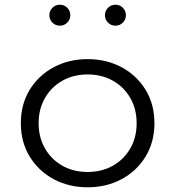

<svg xmlns="http://www.w3.org/2000/svg" viewBox="-20 -779 744 815"><path d="M352 16Q432 16 496.2 -18.5Q560.5 -53 598 -114.5Q635.5 -176 635.5 -256Q635.5 -336.5 598 -397.8Q560.5 -459 496.2 -493.5Q432 -528 352 -528Q272 -528 207.8 -493.5Q143.5 -459 106 -397.8Q68.5 -336.5 68.5 -256Q68.5 -176 106 -114.5Q143.5 -53 207.8 -18.5Q272 16 352 16ZM352 -49Q292 -49 245 -75.5Q198 -102 171 -148.8Q144 -195.5 144 -256Q144 -316.5 171 -363.2Q198 -410 245 -436.5Q292 -463 352 -463Q412 -463 459 -436.5Q506 -410 533 -363.2Q560 -316.5 560 -256Q560 -195.5 533 -148.8Q506 -102 459 -75.5Q412 -49 352 -49ZM470 -670Q488.5 -670 501.5 -683Q514.5 -696 514.5 -714.5Q514.5 -733 501.5 -746Q488.5 -759 470 -759Q451.5 -759 438.5 -746Q425.5 -733 425.5 -714.5Q425.5 -696 438.5 -683Q451.5 -670 470 -670ZM234 -670Q252.5 -670 265.5 -683Q278.5 -696 278.5 -714.5Q278.5 -733 265.5 -746Q252.5 -759 234 -759Q215.5 -759 202.5 -746Q189.5 -733 189.5 -714.5Q189.5 -696 202.5 -683Q215.5 -670 234 -670Z"/></svg>

Font: Spartan
Style: Regular
Weight: 400
Designer: Matt Bailey, Mirko Velimirovic
Foundry: Matt Bailey
Version: Version 1.003; ttfautohint (v1.8.3)